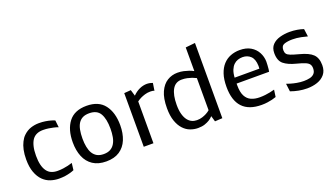

<svg xmlns="http://www.w3.org/2000/svg" viewBox="-62 -1188 2941 1683"><g transform="rotate(-20 1408.0 -346.5)"><path d="M267.6 8.8Q227.1 8.8 188.5 -3.9Q149.9 -16.6 119.6 -46.4Q88.9 -76.7 70.3 -126.5Q51.8 -176.3 51.8 -247.1Q51.8 -296.9 60.3 -336.2Q68.8 -375.5 84 -404.8Q98.6 -434.6 119.1 -454.1Q150.4 -484.4 187.7 -496.8Q225.1 -509.3 265.1 -509.3Q297.4 -509.3 323.7 -505.1Q350.1 -501 369.1 -495.6Q392.6 -489.7 409.2 -481.9L416.5 -416Q407.2 -419.4 396.7 -422.6Q386.2 -425.8 375 -428.2Q356 -432.6 331.1 -436.5Q306.2 -440.4 278.3 -440.4Q210.9 -440.4 178.7 -396Q162.1 -372.6 153.1 -335.9Q144 -299.3 144 -248.5Q144 -151.4 178.7 -104Q195.8 -80.6 220.7 -70.1Q245.6 -59.6 278.3 -59.6Q306.2 -59.6 331.3 -63.2Q356.4 -66.9 375.5 -71.3Q397.5 -76.2 417 -83L409.2 -18.1Q393.1 -10.7 369.6 -4.4Q351.1 1 325 4.9Q298.8 8.8 267.6 8.8Z M708.5 8.8Q633.3 8.8 584 -23.9Q534.7 -56.6 510.7 -114.7Q486.8 -172.9 486.8 -249Q486.8 -367.7 541.3 -438.5Q595.7 -509.3 708.5 -509.3Q820.8 -509.3 875.2 -438.5Q929.7 -367.7 929.7 -249Q929.7 -172.9 905.8 -114.7Q881.8 -56.6 832.8 -23.9Q783.7 8.8 708.5 8.8ZM708.5 -59.6Q745.1 -59.6 770.3 -73.2Q795.4 -86.9 810.5 -112.3Q826.2 -137.7 832.5 -173.1Q838.9 -208.5 838.9 -250Q838.9 -340.3 810.1 -390.1Q781.2 -439.9 708.5 -439.9Q671.9 -439.9 647.2 -427.5Q622.6 -415 606.9 -390.6Q591.8 -366.7 585 -331.3Q578.1 -295.9 578.1 -250Q578.1 -208.5 585 -173.1Q591.8 -137.7 606.9 -112.3Q622.6 -86.9 647.2 -73.2Q671.9 -59.6 708.5 -59.6Z M1058.6 0V-500.5L1121.6 -505.4L1138.7 -447.8Q1167 -477.1 1201.7 -493.2Q1236.3 -509.3 1273.4 -509.3Q1283.2 -509.3 1292.5 -507.6Q1301.8 -505.9 1309.1 -503.9Q1316.4 -502 1325.2 -498.5L1314.5 -428.7Q1312.5 -430.2 1307.6 -432.1Q1303.7 -433.1 1296.4 -434.3Q1289.1 -435.5 1277.3 -435.5Q1249.5 -435.5 1226.1 -428.2Q1202.6 -420.9 1185.5 -412.6Q1175.8 -407.7 1166.5 -402.1Q1157.2 -396.5 1148.9 -390.1V0Z M1563.5 8.8Q1527.3 8.8 1491.7 -4.4Q1456.1 -17.6 1428.2 -47.9Q1399.9 -78.1 1382.6 -127.2Q1365.2 -176.3 1365.2 -247.6Q1365.2 -340.3 1391.4 -397.9Q1417.5 -455.6 1460.9 -482.4Q1504.4 -509.3 1557.1 -509.3Q1588.4 -509.3 1614.7 -503.2Q1641.1 -497.1 1660.6 -490.2Q1683.6 -481.9 1702.1 -471.7V-692.4L1791.5 -701.7V0L1721.7 3.9L1706.1 -49.8Q1691.4 -33.2 1670.9 -20.5Q1653.3 -9.3 1626.7 -0.2Q1600.1 8.8 1563.5 8.8ZM1577.6 -59.6Q1605 -59.6 1627.7 -66.9Q1650.4 -74.2 1667 -83Q1687.5 -93.8 1702.1 -106.9V-406.7Q1684.6 -415.5 1663.6 -423.3Q1645.5 -429.7 1622.1 -434.8Q1598.6 -439.9 1571.3 -439.9Q1512.7 -439.9 1483.9 -389.2Q1455.1 -338.4 1455.1 -245.6Q1455.1 -194.8 1465.1 -159.4Q1475.1 -124 1491.7 -102.1Q1508.8 -79.6 1530.8 -69.6Q1552.7 -59.6 1577.6 -59.6Z M2293.9 -14.6Q2276.9 -8.3 2254.9 -2.9Q2236.3 1.5 2211.4 5.1Q2186.5 8.8 2156.7 8.8Q1919.4 8.8 1919.4 -244.6Q1919.4 -315.4 1936 -364.5Q1952.6 -413.6 1981.9 -445.8Q2011.2 -478 2051.3 -493.7Q2091.3 -509.3 2137.7 -509.3Q2198.2 -509.3 2239.3 -484.9Q2280.3 -460.4 2301.5 -420.7Q2322.8 -380.9 2323.7 -335.4Q2323.7 -322.3 2322.5 -302.5Q2321.3 -282.7 2319.6 -265.4Q2317.9 -248 2315.9 -242.2H2012.7V-224.6Q2012.7 -161.6 2031.7 -125.5Q2050.8 -89.4 2084.7 -74.5Q2118.7 -59.6 2163.1 -59.6Q2190.9 -59.6 2216.1 -62.7Q2241.2 -65.9 2260.7 -69.8Q2283.7 -74.2 2303.2 -80.1ZM2139.6 -442.4Q2116.7 -442.4 2095.5 -435.3Q2074.2 -428.2 2057.1 -411.6Q2040 -395 2028.6 -367.9Q2017.1 -340.8 2014.2 -296.9H2245.1Q2245.1 -306.2 2245.6 -309.1Q2246.1 -311.5 2246.1 -316.9V-324.2Q2244.1 -386.2 2214.4 -414.3Q2184.6 -442.4 2139.6 -442.4Z M2581.1 9.3Q2543 9.3 2503.9 2Q2464.8 -5.4 2428.7 -18.6L2419.4 -92.3Q2429.7 -88.4 2454.6 -80.8Q2479.5 -73.2 2511.7 -67.4Q2543.9 -61.5 2575.7 -61.5Q2606.4 -61.5 2632.1 -67.6Q2657.7 -73.7 2673.3 -90.6Q2689 -107.4 2689 -139.2Q2689 -162.1 2678.7 -177Q2668.5 -191.9 2641.6 -203.1Q2614.7 -214.4 2564.5 -227.1Q2491.7 -245.6 2452.9 -277.1Q2414.1 -308.6 2414.1 -379.4Q2414.1 -428.7 2441.7 -457Q2469.2 -485.4 2512.5 -497.3Q2555.7 -509.3 2603 -509.3Q2638.2 -509.3 2672.1 -503.7Q2706.1 -498 2731.9 -488.8L2741.7 -417Q2724.6 -422.4 2684.3 -430.7Q2644 -439 2603.5 -439Q2559.6 -439 2528.6 -428.5Q2497.6 -418 2497.6 -377.4Q2497.6 -356 2506.6 -342.8Q2515.6 -329.6 2541.5 -319.6Q2567.4 -309.6 2617.7 -296.4Q2703.1 -274.4 2738.5 -239.5Q2773.9 -204.6 2773.9 -137.7Q2773.9 -85.4 2747.1 -53Q2720.2 -20.5 2676.5 -5.6Q2632.8 9.3 2581.1 9.3Z"/></g></svg>

Font: Mako
Style: Regular
Weight: 400
Designer: vernon adams
Foundry: vernon adams
Version: Version 1.100; ttfautohint (v1.8.4.7-5d5b);gftools[0.9.33]